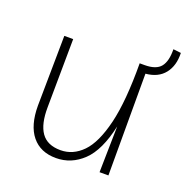

<svg xmlns="http://www.w3.org/2000/svg" viewBox="-112 -702 793 814"><g transform="rotate(20 285.0 -295.0)"><path d="M570 -593Q572 -536 543.5 -500Q515 -464 459 -459V0H419L423 -208Q398 -93 345.5 -43Q293 7 224 7Q154 7 115.5 -40Q77 -87 77 -176L81 -492H121L118 -184Q117 -108 144 -69.5Q171 -31 231 -31Q287 -31 330 -75Q373 -119 397.5 -220Q422 -321 421 -492H443Q495 -492 515.5 -517.5Q536 -543 535 -597Z"/></g></svg>

Font: Livvic ExtraLight
Style: Regular
Weight: 275
Designer: Jacques Le Bailly, Baron von Fonthausen
Version: Version 1.001; ttfautohint (v1.8.2)